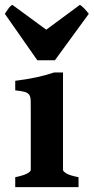

<svg xmlns="http://www.w3.org/2000/svg" viewBox="-33 -765 383 785"><path d="M29.3 0V-40.5Q62.5 -47.4 77.6 -55.4Q92.8 -63.5 92.8 -70.3V-312.5Q92.8 -337.4 92.5 -352.8Q92.3 -368.2 86.9 -376.7Q81.5 -385.3 68.4 -389.2Q55.2 -393.1 29.3 -395.5V-434.6Q75.2 -440.4 113.8 -448.5Q152.3 -456.5 188.5 -468.8H224.6V-70.3Q224.6 -64.5 238.5 -55.9Q252.4 -47.4 288.1 -40.5V0ZM191.4 -518.6H119.6L-13.2 -708.5Q-7.3 -717.8 1 -729.5Q9.3 -741.2 17.6 -745.1L156.2 -643.6L293.5 -745.1Q297.4 -743.2 302.2 -739Q307.1 -734.9 312.3 -729.5Q317.4 -724.1 322 -718.5Q326.7 -712.9 330.1 -708.5Z"/></svg>

Font: Gentium Book Basic
Style: Bold
Weight: 700
Designer: J. Victor Gaultney and Annie Olsen
Foundry: SIL International
Version: Version 1.102; 2013; Maintenance release